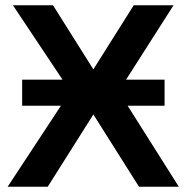

<svg xmlns="http://www.w3.org/2000/svg" viewBox="-20 -708 707 728"><path d="M64 -307V-406H217L29 -688H181L334 -445L487 -688H638L458 -406H604V-307H464L658 0H507L334 -274L161 0H9L211 -307Z"/></svg>

Font: Libra Sans
Style: Bold
Weight: 700
Foundry: Context Ltd
Version: Version 1.000